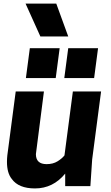

<svg xmlns="http://www.w3.org/2000/svg" viewBox="-20 -1042 620 1075"><path d="M16 0ZM292 -605H125L147 -772H314ZM507 -605H340L362 -772H529ZM176 13Q84 13 46 -40Q19 -73 19 -136Q19 -153 21 -172L68 -530H226L181 -179Q181 -123 241 -123Q277 -123 302.5 -139Q328 -155 341 -172L388 -530H546L496 -149L486 0H345V-70Q277 13 176 13ZM362 -838ZM362 -838H206L123 -1022H295Z"/></svg>

Font: Tanohe Sans
Style: Bold Italic
Weight: 700
Designer: Village Type and Design LLC & Cristiano Sobral
Foundry: Cooper Hewitt Smithsonian Design Museum
Version: Version 1.00;September 29, 2021;FontCreator 13.0.0.2655 64-b